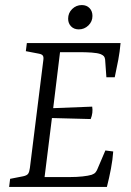

<svg xmlns="http://www.w3.org/2000/svg" viewBox="-20 -738 517 758"><path d="M400 -433 395 -503Q394 -511 390.5 -515.5Q387 -520 378 -524Q365 -529 341.5 -530.5Q318 -532 298 -532H217L190 -311L344 -317Q346 -305 344.5 -292.5Q343 -280 338 -268L185 -272L156 -39H257Q283 -39 306 -41.5Q329 -44 342 -48Q353 -52 357.5 -58Q362 -64 364 -69L396 -144L427 -140Q425 -109 418 -72Q411 -35 402 0H16L20 -32L71 -42Q86 -45 91 -52Q96 -59 98 -75L151 -500Q153 -513 149 -518.5Q145 -524 134 -526L82 -536L86 -568H456Q453 -534 447 -502Q441 -470 433 -433ZM291 -622Q272 -622 260.5 -634Q249 -646 249 -664Q249 -687 265 -702.5Q281 -718 303 -718Q322 -718 333.5 -706Q345 -694 345 -675Q345 -653 329 -637.5Q313 -622 291 -622Z"/></svg>

Font: Yrsa Light
Style: Italic
Weight: 300
Italic angle: -7.10001°
Designer: Anna Giedrys (Yrsa+Rasa design), David Brezina (Yrsa art-direction, Rasa art-direction, design)
Foundry: Rosetta Type Foundry
Version: Version 2.004